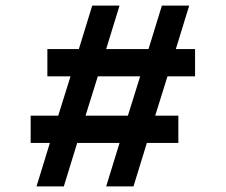

<svg xmlns="http://www.w3.org/2000/svg" viewBox="-20 -669 810 689"><path d="M150 -395H233L189 -254H90V-156H159L111 0H209L257 -156H409L361 0H459L507 -156H620V-254H537L581 -395H680V-493H611L659 -649H561L513 -493H361L409 -649H311L263 -493H150ZM287 -254 331 -395H483L439 -254Z"/></svg>

Font: Grotesk 02 Mince
Style: Bold
Weight: 400
Designer: Frank Adebiaye, contributions by Jérémy Landes, Ariel Martín Pérez
Foundry: Velvetyne Type Foundry
Version: Version 3.000;Glyphs 3.1.2 (3150)